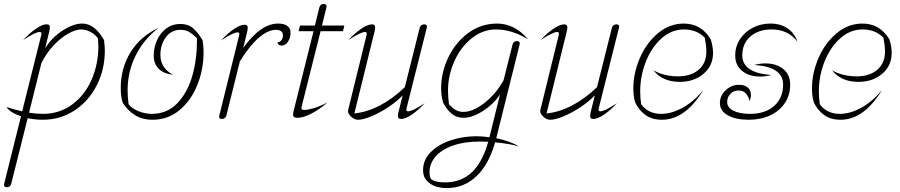

<svg xmlns="http://www.w3.org/2000/svg" viewBox="-68 -600 4585 978"><path d="M466 -342Q466 -247 425.5 -166.5Q385 -86 312.5 -38Q240 10 150 10Q111 10 73 2L-11 337Q-13 345 -19 349.5Q-25 354 -33 354Q-41 354 -45 349.5Q-49 345 -47 337L39 -8Q-15 -25 -35 -55Q6 -41 45 -33L142 -421Q143 -424 143 -429Q143 -437 134 -437Q123 -437 103.5 -427.5Q84 -418 50 -396Q82 -431 115 -453.5Q148 -476 167 -476Q178 -476 182 -473Q186 -470 186 -461Q186 -451 182 -436L162 -354Q196 -409 251 -444.5Q306 -480 351 -480Q414 -480 462 -396Q466 -360 466 -342ZM433 -366Q433 -378 431 -404Q418 -424 393.5 -437Q369 -450 346 -450Q317 -450 279 -428.5Q241 -407 204.5 -368Q168 -329 143 -279L80 -26Q116 -20 150 -20Q235 -20 299.5 -67.5Q364 -115 398.5 -194Q433 -273 433 -366Z M557 -77Q547 -108 547 -151Q547 -253 597 -334Q647 -415 741 -459Q665 -401 623.5 -318Q582 -235 582 -140Q582 -106 587 -69Q606 -46 639 -33Q672 -20 706 -20Q784 -20 836.5 -75.5Q889 -131 913 -219Q937 -307 935 -406Q911 -429 893.5 -438.5Q876 -448 852 -448Q804 -448 776.5 -410Q749 -372 749 -320Q749 -254 813 -219Q764 -225 739.5 -250.5Q715 -276 715 -317Q715 -358 732 -395.5Q749 -433 779.5 -455.5Q810 -478 850 -478Q890 -478 914.5 -457Q939 -436 964 -395Q969 -365 969 -334Q969 -247 937.5 -168Q906 -89 847 -39.5Q788 10 709 10Q656 10 618 -14.5Q580 -39 557 -77Z M1049 -11 1150 -419Q1151 -422 1151 -427Q1151 -435 1142 -435Q1131 -435 1111.5 -425.5Q1092 -416 1058 -394Q1091 -430 1123.5 -452Q1156 -474 1178 -474Q1194 -474 1194 -459Q1194 -449 1190 -434L1171 -356Q1260 -480 1349 -480Q1379 -480 1395.5 -468Q1412 -456 1412 -432Q1412 -408 1399 -388Q1386 -368 1366 -368Q1349 -368 1345 -384Q1357 -385 1365 -394.5Q1373 -404 1373 -420Q1373 -448 1337 -448Q1297 -448 1250 -407.5Q1203 -367 1154 -288L1085 -11Q1083 -3 1076.5 1.5Q1070 6 1062 6Q1054 6 1050.5 1.5Q1047 -3 1049 -11Z M1468 -55Q1467 -53 1467 -50Q1467 -40 1481 -40Q1500 -40 1530.5 -49Q1561 -58 1600 -78Q1560 -43 1518.5 -21.5Q1477 0 1448 0Q1436 0 1430.5 -3.5Q1425 -7 1425 -16Q1425 -27 1429 -40L1529 -441H1453L1460 -470H1536L1559 -563Q1564 -580 1581 -580Q1589 -580 1593 -575Q1597 -570 1595 -563L1572 -470H1686L1679 -441H1565Z M1705 -38 1799 -421Q1800 -424 1800 -429Q1800 -437 1791 -437Q1769 -437 1707 -396Q1739 -431 1772 -453.5Q1805 -476 1827 -476Q1843 -476 1843 -461Q1843 -451 1839 -436L1737 -22Q1803 -29 1868.5 -63.5Q1934 -98 1994 -156L2070 -459Q2072 -467 2078.5 -471.5Q2085 -476 2093 -476Q2101 -476 2104.5 -471.5Q2108 -467 2106 -459L2003 -49Q2002 -46 2002 -41Q2002 -33 2011 -33Q2022 -33 2041.5 -42.5Q2061 -52 2095 -74Q2062 -38 2029.5 -16Q1997 6 1975 6Q1959 6 1959 -9Q1959 -19 1963 -34L1983 -114Q1951 -81 1907.5 -52.5Q1864 -24 1822.5 -7Q1781 10 1756 10Q1736 10 1719 -7Q1702 -24 1705 -38Z M2579 -374 2460 103V104Q2535 120 2575 146Q2535 133 2454 125Q2422 238 2358.5 298Q2295 358 2208 358Q2128 358 2096 307Q2087 289 2087 266Q2087 214 2126.5 174.5Q2166 135 2228.5 114.5Q2291 94 2358 94Q2388 94 2425 99L2479 -119Q2445 -68 2391 -34Q2337 0 2293 0Q2258 0 2233.5 -20Q2209 -40 2189 -77Q2179 -114 2179 -150Q2179 -232 2216 -308.5Q2253 -385 2318 -432.5Q2383 -480 2464 -480Q2553 -480 2622 -400Q2538 -450 2459 -450Q2390 -450 2333.5 -404Q2277 -358 2245.5 -286Q2214 -214 2214 -139Q2214 -104 2219 -69Q2237 -49 2253.5 -39.5Q2270 -30 2292 -30Q2341 -30 2399.5 -75.5Q2458 -121 2497 -191L2543 -374Q2545 -382 2551 -386.5Q2557 -391 2565 -391Q2573 -391 2577 -386.5Q2581 -382 2579 -374ZM2419 122Q2404 121 2376 121Q2297 121 2239 141.5Q2181 162 2150.5 197.5Q2120 233 2120 277Q2120 299 2127 311Q2145 329 2199 329Q2281 329 2335.5 277.5Q2390 226 2419 122Z M2684 -38 2778 -421Q2779 -424 2779 -429Q2779 -437 2770 -437Q2748 -437 2686 -396Q2718 -431 2751 -453.5Q2784 -476 2806 -476Q2822 -476 2822 -461Q2822 -451 2818 -436L2716 -22Q2782 -29 2847.5 -63.5Q2913 -98 2973 -156L3049 -459Q3051 -467 3057.5 -471.5Q3064 -476 3072 -476Q3080 -476 3083.5 -471.5Q3087 -467 3085 -459L2982 -49Q2981 -46 2981 -41Q2981 -33 2990 -33Q3001 -33 3020.5 -42.5Q3040 -52 3074 -74Q3041 -38 3008.5 -16Q2976 6 2954 6Q2938 6 2938 -9Q2938 -19 2942 -34L2962 -114Q2930 -81 2886.5 -52.5Q2843 -24 2801.5 -7Q2760 10 2735 10Q2715 10 2698 -7Q2681 -24 2684 -38Z M3168 -77Q3158 -107 3158 -149Q3158 -228 3191.5 -305Q3225 -382 3284 -431Q3343 -480 3415 -480Q3504 -480 3552 -400Q3564 -364 3564 -330Q3564 -265 3515.5 -224Q3467 -183 3395 -183Q3305 -183 3260 -243Q3282 -228 3316 -219.5Q3350 -211 3385 -211Q3451 -211 3490.5 -244.5Q3530 -278 3530 -338Q3530 -366 3522 -408Q3481 -450 3416 -450Q3352 -450 3301 -404Q3250 -358 3221.5 -285Q3193 -212 3193 -135Q3193 -102 3198 -69Q3234 -20 3300 -20Q3351 -20 3407 -50Q3463 -80 3515 -141Q3466 -63 3414 -26.5Q3362 10 3304 10Q3253 10 3219.5 -14.5Q3186 -39 3168 -77Z M3677 -317Q3677 -364 3702 -401.5Q3727 -439 3768 -459.5Q3809 -480 3856 -480Q3908 -480 3943.5 -455.5Q3979 -431 3994 -388Q3946 -450 3863 -450Q3795 -450 3754 -414Q3713 -378 3713 -318Q3713 -273 3750.5 -248Q3788 -223 3861 -218Q3832 -210 3805 -210Q3747 -210 3712 -239Q3677 -268 3677 -317ZM3599 -75Q3599 -112 3628 -140Q3657 -168 3697 -168Q3725 -168 3741 -154Q3757 -140 3757 -117Q3757 -102 3750 -85Q3738 -139 3694 -139Q3668 -139 3652 -121.5Q3636 -104 3636 -81Q3636 -52 3668 -36Q3700 -20 3752 -20Q3830 -20 3875.5 -60.5Q3921 -101 3921 -169Q3921 -260 3774 -269Q3804 -277 3830 -277Q3887 -277 3922 -248.5Q3957 -220 3957 -169Q3957 -115 3929.5 -74.5Q3902 -34 3854.5 -12Q3807 10 3746 10Q3680 10 3639.5 -12.5Q3599 -35 3599 -75Z M4078 -77Q4068 -107 4068 -149Q4068 -228 4101.5 -305Q4135 -382 4194 -431Q4253 -480 4325 -480Q4414 -480 4462 -400Q4474 -364 4474 -330Q4474 -265 4425.5 -224Q4377 -183 4305 -183Q4215 -183 4170 -243Q4192 -228 4226 -219.5Q4260 -211 4295 -211Q4361 -211 4400.5 -244.5Q4440 -278 4440 -338Q4440 -366 4432 -408Q4391 -450 4326 -450Q4262 -450 4211 -404Q4160 -358 4131.5 -285Q4103 -212 4103 -135Q4103 -102 4108 -69Q4144 -20 4210 -20Q4261 -20 4317 -50Q4373 -80 4425 -141Q4376 -63 4324 -26.5Q4272 10 4214 10Q4163 10 4129.5 -14.5Q4096 -39 4078 -77Z"/></svg>

Font: Srisakdi
Style: Regular
Weight: 400
Designer: Cadson Demak Co.,Ltd.
Foundry: Cadson Demak Co.,Ltd.
Version: Version 1.000